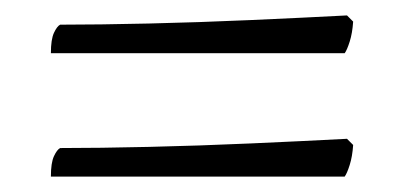

<svg xmlns="http://www.w3.org/2000/svg" viewBox="-20 -405 522 249"><path d="M46 -336Q46 -354 50 -362.5Q54 -371 58 -373Q108 -373 173 -374.5Q238 -376 305.5 -379Q373 -382 430 -385L438 -377Q437 -362 433.5 -351Q430 -340 427 -336ZM46 -176Q46 -194 50 -202.5Q54 -211 58 -213Q108 -213 173 -214.5Q238 -216 305.5 -219Q373 -222 430 -225L438 -217Q437 -202 433.5 -191Q430 -180 427 -176Z"/></svg>

Font: Texturina 72pt ExtraLight
Style: Regular
Weight: 200
Designer: Guillermo Torres Carreño
Foundry: Omnibus-Type
Version: Version 1.002; ttfautohint (v1.8.3)